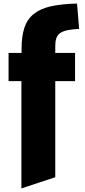

<svg xmlns="http://www.w3.org/2000/svg" viewBox="-20 -837 476 1077"><path d="M100 -382H28V-540H101V-563Q101 -633 116.5 -680.5Q132 -728 168.5 -758Q205 -788 264.5 -801.5Q324 -815 412 -817L424 -675Q384 -673 358 -667.5Q332 -662 317 -651Q302 -640 296 -622.5Q290 -605 290 -579V-540H401V-382H290V157L100 220Z"/></svg>

Font: Encode Sans Compressed
Style: Black
Weight: 900
Designer: Pablo Impallari, Andres Torresi
Foundry: Pablo Impallari, Andres Torresi
Version: Version 1.000; ttfautohint (v1.00) -l 8 -r 50 -G 200 -x 14 -